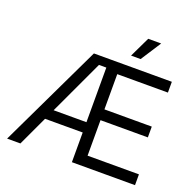

<svg xmlns="http://www.w3.org/2000/svg" viewBox="-157 -1108 1299 1273"><g transform="rotate(20 492.5 -471.0)"><path d="M22.9 0 370.6 -727.5H920.4V-651.4H563V-402.8H897V-326.7H563V-76.2H925.3V0H480V-667.5H428.2L116.7 0ZM187 -209.5V-282.2H521V-209.5ZM606.9 -798.3 675.8 -941.9H767.1L674.3 -798.3Z"/></g></svg>

Font: V-Inter
Style: Regular-375
Weight: 375
Designer: Rasmus Andersson
Foundry: rsms
Version: Version 4.000;git-4146feb